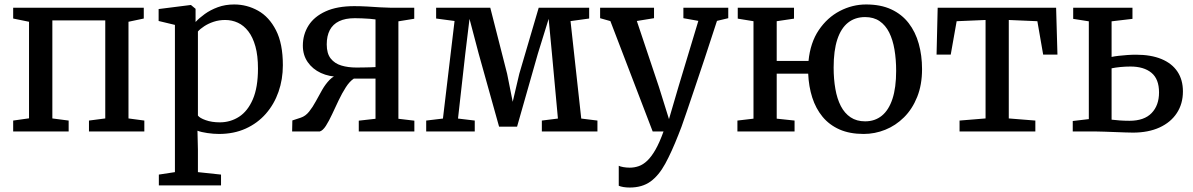

<svg xmlns="http://www.w3.org/2000/svg" viewBox="-20 -589 5345 860"><path d="M39 0V-49L110 -59V-491.5L39 -506V-554.5H624V-506L555.5 -491.5V-58.5L626.5 -49V0H378.5V-49L451.5 -58.5V-497.5H214.5V-58.5L287.5 -49V0Z M691.5 241.5V193L763.5 182V-477.5L690.5 -495V-548.5L833 -566.5H835.5L856 -549.5V-490.5Q872 -508 897.2 -526.2Q922.5 -544.5 955.8 -556.8Q989 -569 1029 -569Q1086 -569 1135.8 -541.2Q1185.5 -513.5 1216.2 -453.5Q1247 -393.5 1247 -297Q1247 -233.5 1227.5 -177.8Q1208 -122 1170.8 -79.5Q1133.5 -37 1080.5 -13Q1027.5 11 961 11Q936.5 11 909 7Q881.5 3 864.5 -3.5L866.5 80.5V182L970 193V241.5ZM964.5 -41Q1012 -41 1050.8 -66Q1089.5 -91 1112.5 -144.2Q1135.5 -197.5 1135.5 -282Q1135.5 -340 1124 -381.2Q1112.5 -422.5 1092.2 -448.8Q1072 -475 1045.5 -487.2Q1019 -499.5 988.5 -499.5Q961 -499.5 937 -491.5Q913 -483.5 894.8 -471.5Q876.5 -459.5 866.5 -448V-71.5Q874 -60.5 901.2 -50.8Q928.5 -41 964.5 -41Z M1288.5 0 1289.5 -49.5 1327.5 -62Q1348.5 -69 1364.5 -89Q1380.5 -109 1394.5 -135Q1408.5 -161 1423.2 -186.8Q1438 -212.5 1456.5 -231.5Q1475 -250.5 1500.5 -256.5L1501 -245Q1454.5 -245 1417.2 -262.2Q1380 -279.5 1358.2 -311Q1336.5 -342.5 1336.5 -384.5Q1336.5 -434.5 1362 -474.8Q1387.5 -515 1438.8 -538.2Q1490 -561.5 1567 -561.5Q1595 -561.5 1625.2 -559.8Q1655.5 -558 1682.5 -556.2Q1709.5 -554.5 1727 -554.5H1835.5V-505L1764.5 -493.5V-57L1836 -48.5V0H1587V-48.5L1662 -57V-237H1565Q1546 -224.5 1529 -198Q1512 -171.5 1496.8 -139.5Q1481.5 -107.5 1467.5 -77.2Q1453.5 -47 1439.8 -25.5Q1426 -4 1412 0ZM1576 -286.5Q1590 -286.5 1606.5 -286.8Q1623 -287 1638.2 -287.5Q1653.5 -288 1662 -288.5V-502Q1653 -503.5 1636.2 -504.8Q1619.5 -506 1601.2 -506.8Q1583 -507.5 1569 -507.5Q1527 -507.5 1499 -494Q1471 -480.5 1457.2 -454.2Q1443.5 -428 1443.5 -390Q1443.5 -349.5 1461.2 -327Q1479 -304.5 1509 -295.5Q1539 -286.5 1576 -286.5Z M1889 0V-49L1964 -58L2016 -495L1933.5 -506V-554.5H2176L2251.5 -258.5L2276.5 -133L2306 -258.5L2393 -554.5H2619V-506L2535.5 -494.5L2583.5 -58L2656 -49V0H2407V-49L2479 -58L2452.5 -346L2437.5 -504.5L2389 -348L2296 -21.5H2215.5L2124 -349L2083 -504.5L2064 -347.5L2031.5 -58L2106.5 -49V0Z M2800.5 251Q2785.5 251 2772.2 248.8Q2759 246.5 2751.5 243V153.5Q2758 157 2772 159.5Q2786 162 2801 162Q2821.5 162 2841 155.2Q2860.5 148.5 2879 131Q2897.5 113.5 2915.8 81.8Q2934 50 2952 0H2903.5L2714 -494.5L2668 -507.5V-554.5H2909.5V-507.5L2832.5 -495L2931.5 -199.5L2976.5 -55.5L3019 -200.5L3108 -495.5L3041 -507.5V-554.5H3242V-507.5L3191.5 -495.5Q3161 -401.5 3135.8 -325.5Q3110.5 -249.5 3090.5 -190.5Q3070.5 -131.5 3056.2 -89.2Q3042 -47 3032.5 -21Q3023 5 3018.5 15Q2988.5 91.5 2959.8 144.2Q2931 197 2893.8 224Q2856.5 251 2800.5 251Z M3848.5 11Q3786 11 3740.2 -9.2Q3694.5 -29.5 3664.2 -66.2Q3634 -103 3618.2 -152.2Q3602.5 -201.5 3600 -259H3459V-57.5L3539 -49V0H3283V-49L3355 -57.5V-494L3284.5 -505.5V-554.5H3536.5V-505.5L3459 -494V-316H3601.5Q3609.5 -398 3647.5 -454.2Q3685.5 -510.5 3741.8 -539.8Q3798 -569 3859.5 -569Q3925 -569 3972.2 -547Q4019.5 -525 4050 -485.5Q4080.5 -446 4095.2 -393.2Q4110 -340.5 4110 -279.5Q4110 -209 4088.2 -154.8Q4066.5 -100.5 4029.2 -63.5Q3992 -26.5 3945.2 -7.8Q3898.5 11 3848.5 11ZM3855 -45.5Q3899 -45.5 3930 -70.8Q3961 -96 3977.5 -146.2Q3994 -196.5 3994 -271.5Q3994 -323 3986.5 -367Q3979 -411 3962.8 -443.5Q3946.5 -476 3920 -494.2Q3893.5 -512.5 3855 -512.5Q3810 -512.5 3778.5 -487.5Q3747 -462.5 3730.5 -412.5Q3714 -362.5 3714 -286.5Q3714 -234.5 3721.8 -190.5Q3729.5 -146.5 3746.2 -114Q3763 -81.5 3790 -63.5Q3817 -45.5 3855 -45.5Z M4278 0V-49L4394.5 -58.5V-499.5L4265 -494L4238.5 -344.5H4175L4180 -554.5H4710.5L4716.5 -344.5H4652.5L4626.5 -494L4498.5 -499.5V-58.5L4617.5 -49V0Z M4785 0V-47L4857 -55.5V-493.5L4787 -504.5V-554.5H5052.5V-504.5L4959 -493.5V-334Q4972.5 -337 4990.8 -339Q5009 -341 5029 -342.5Q5049 -344 5068 -344Q5135.5 -344 5182.5 -324.5Q5229.5 -305 5254 -268.2Q5278.5 -231.5 5278.5 -179.5Q5278.5 -124 5251.2 -82.5Q5224 -41 5173.8 -18Q5123.5 5 5054.5 5Q5042 5 5020 4.2Q4998 3.5 4973.2 2.5Q4948.5 1.5 4926.8 0.8Q4905 0 4892.5 0ZM5039 -48Q5105 -48 5138.2 -82.5Q5171.5 -117 5171.5 -175Q5171.5 -235 5137.5 -263Q5103.5 -291 5043.5 -291Q5021.5 -291 4998.5 -288.8Q4975.5 -286.5 4959 -283V-53Q4975 -51 4995.8 -49.5Q5016.5 -48 5039 -48Z"/></svg>

Font: Merriweather 20pt
Style: Regular
Weight: 400
Version: Version 2.100